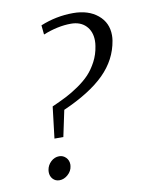

<svg xmlns="http://www.w3.org/2000/svg" viewBox="-66 -559 454 613"><g transform="rotate(-10 161.5 -253.0)"><path d="M48.3 -25.9Q48.3 -30.3 48.8 -32.2Q51.3 -47.9 63 -58.8Q74.7 -69.8 89.8 -69.8Q102.5 -69.8 111.6 -60.5Q120.6 -51.3 120.6 -37.6Q120.6 -34.2 120.1 -32.2Q118.2 -16.6 105.5 -5.4Q92.8 5.9 78.1 5.9Q64.9 5.9 56.6 -3.2Q48.3 -12.2 48.3 -25.9ZM85 -127.9 97.2 -230Q123.5 -241.7 142.8 -251.5Q162.1 -261.2 184.6 -276.6Q207 -292 222.2 -308.1Q237.3 -324.2 249.3 -346.9Q261.2 -369.6 265.1 -396Q266.6 -404.8 266.6 -413.1Q266.6 -443.4 248.8 -461.7Q231 -480 200.2 -480Q157.7 -480 109.9 -460.9L106.9 -491.2Q158.2 -512.2 212.9 -512.2Q262.2 -512.2 292.7 -487.1Q323.2 -461.9 323.2 -420.9Q323.2 -412.6 321.8 -403.8Q312 -343.3 265.9 -297.4Q219.7 -251.5 131.8 -212.9L113.8 -127.9Z"/></g></svg>

Font: Gawaa
Style: Italic
Weight: 400
Designer: T. Christopher White
Version: Version 1.0